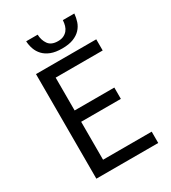

<svg xmlns="http://www.w3.org/2000/svg" viewBox="-201 -940 930 1043"><g transform="rotate(-30 263.5 -418.5)"><path d="M90 0V-656H468V-586H173V-380H422V-309H173V-71H478V0ZM284 -705Q242 -705 214 -716Q186 -727 168.5 -745.5Q151 -764 142.5 -788Q134 -812 133 -837H205Q206 -802 224 -776.5Q242 -751 284 -751Q305 -751 319.5 -758Q334 -765 343.5 -776.5Q353 -788 357.5 -803.5Q362 -819 363 -837H435Q433 -812 425 -788Q417 -764 399.5 -745.5Q382 -727 354 -716Q326 -705 284 -705Z"/></g></svg>

Font: Giro Regular
Style: Regular
Weight: 400
Designer: Paul D. Hunt
Foundry: Adobe Systems Incorporated
Version: Version 1.000;PS 1.0;hotconv 1.0.88;makeotf.lib2.5.647800